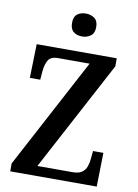

<svg xmlns="http://www.w3.org/2000/svg" viewBox="-99 -992 758 1056"><g transform="rotate(10 279.5 -463.5)"><path d="M34 0V-44L361 -659H184Q144 -659 130 -634.5Q116 -610 113 -573L109 -525H51L56 -714H503V-669L176 -55H373Q406 -55 424 -67.5Q442 -80 449.5 -101Q457 -122 459 -146L463 -189H521L517 0ZM294 -799Q265 -799 246 -814Q227 -829 227 -863Q227 -898 246 -912.5Q265 -927 294 -927Q321 -927 341.5 -912.5Q362 -898 362 -863Q362 -829 341.5 -814Q321 -799 294 -799Z"/></g></svg>

Font: Noto Serif Thai Condensed SemiBold
Style: Regular
Weight: 600
Width: 3
Designer: Monotype Design Team
Foundry: Monotype Imaging Inc.
Version: Version 2.002; ttfautohint (v1.8.4.7-5d5b)